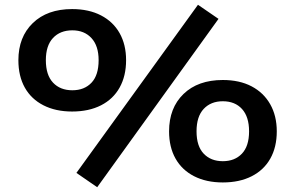

<svg xmlns="http://www.w3.org/2000/svg" viewBox="-20 -754 1236 804"><path d="M387 30 300 -30 809 -734 895 -675ZM282 -287Q213 -287 162 -313Q111 -339 84 -387Q57 -435 57 -502Q57 -599 117.5 -657.5Q178 -716 282 -716Q352 -716 403 -689.5Q454 -663 481 -615Q508 -567 508 -502Q508 -436 481 -387.5Q454 -339 403 -313Q352 -287 282 -287ZM283 -376Q333 -376 363 -407.5Q393 -439 393 -502Q393 -562 363 -594.5Q333 -627 283 -627Q232 -627 202 -595Q172 -563 172 -502Q172 -440 202 -408Q232 -376 283 -376ZM913 10Q844 10 793 -16Q742 -42 715 -90Q688 -138 688 -204Q688 -302 748.5 -360.5Q809 -419 913 -419Q983 -419 1033.5 -392.5Q1084 -366 1111.5 -317.5Q1139 -269 1139 -204Q1139 -138 1112 -90Q1085 -42 1034 -16Q983 10 913 10ZM913 -79Q963 -79 993 -110.5Q1023 -142 1023 -204Q1023 -265 993.5 -297.5Q964 -330 913 -330Q863 -330 833 -298Q803 -266 803 -204Q803 -142 833 -110.5Q863 -79 913 -79Z"/></svg>

Font: Nunito Sans 7pt Expanded
Style: Bold
Weight: 700
Width: 7
Designer: Vernon Adams
Foundry: Vernon Adams
Version: Version 3.101;gftools[0.9.27]